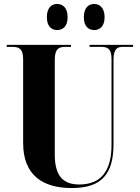

<svg xmlns="http://www.w3.org/2000/svg" viewBox="-20 -941 708 971"><path d="M457 -789C482 -789 509 -806 509 -854C509 -903 482 -921 457 -921C429 -921 404 -903 404 -854C404 -806 429 -789 457 -789ZM269 -789C296 -789 322 -806 322 -854C322 -903 296 -921 269 -921C242 -921 217 -903 217 -854C217 -806 242 -789 269 -789ZM343 10C494 10 554 -61 554 -212V-639C554 -697 576 -704 602 -704H653V-714H433V-704H490C522 -704 544 -697 544 -643V-208C544 -74 489 -8 381 -8C303 -8 257 -47 257 -159V-639C257 -697 280 -704 312 -704H339V-714H14V-704H42C73 -704 97 -697 97 -643V-218C97 -54 197 10 343 10Z"/></svg>

Font: Noto Serif Display Condensed ExtraBold
Style: Regular
Weight: 800
Width: 3
Designer: Monotype Design Team
Foundry: Monotype Imaging Inc.
Version: Version 2.009